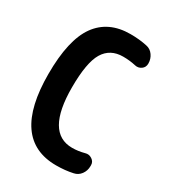

<svg xmlns="http://www.w3.org/2000/svg" viewBox="-181 -842 863 954"><g transform="rotate(30 250.0 -365.0)"><path d="M385.7 -115.2Q405.3 -121.1 422.9 -109.4Q440.4 -97.7 440.4 -78.1V-72.3Q440.4 -45.9 425.3 -25.4Q410.2 -4.9 385.7 0Q341.8 9.8 290 9.8Q30.3 9.8 30.3 -365.2Q30.3 -560.5 94.7 -650.4Q159.2 -740.2 285.2 -740.2Q336.9 -740.2 380.9 -730.5Q405.3 -725.6 419.9 -704.6Q434.6 -683.6 434.6 -658.2V-657.2Q434.6 -635.7 418 -624Q401.4 -612.3 380.9 -617.2Q347.7 -625 309.6 -625Q235.4 -625 200.2 -566.4Q165 -507.8 165 -365.2Q165 -105.5 315.4 -105.5Q349.6 -105.5 385.7 -115.2Z"/></g></svg>

Font: Rounded Mgen+ 2m bold
Style: Bold
Weight: 700
Designer: [Source Han Sans]
Ryoko NISHIZUKA  (kana & ideographs); Paul D. Hunt (Latin, Greek & Cyrillic); Wenlong ZHANG  (bopomofo
Version: Version 1.059.20150602